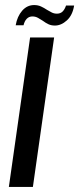

<svg xmlns="http://www.w3.org/2000/svg" viewBox="-20 -739 313 759"><path d="M15 0 99 -591H194L110 0ZM197 -638Q183 -638 172 -643Q161 -648 149 -657Q140 -663 130 -668.5Q120 -674 108 -674Q95 -674 86 -665Q77 -656 73 -639H42Q48 -674 67.5 -696.5Q87 -719 115 -719Q130 -719 142 -713.5Q154 -708 166 -700Q176 -694 185 -689.5Q194 -685 205 -685Q219 -685 227.5 -693.5Q236 -702 241 -717H273Q267 -679 244.5 -658.5Q222 -638 197 -638Z"/></svg>

Font: Alumni Sans SemiBold
Style: Italic
Weight: 600
Italic angle: -8°
Version: Version 1.016